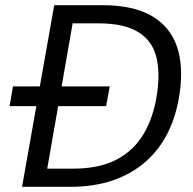

<svg xmlns="http://www.w3.org/2000/svg" viewBox="-20 -720 744 740"><path d="M17 -311 30 -387H403L389 -311ZM65 0 189 -700H374Q493 -700 564 -659Q635 -618 661.5 -542Q688 -466 672 -358Q660 -276 627.5 -210Q595 -144 541.5 -97Q488 -50 415.5 -25Q343 0 250 0ZM162 -70H261Q363 -70 429.5 -105Q496 -140 534 -204.5Q572 -269 585 -357Q598 -443 581.5 -504Q565 -565 511 -597.5Q457 -630 359 -630H260Z"/></svg>

Font: DM Sans 10pt
Style: Italic
Weight: 400
Italic angle: -10°
Version: Version 4.004;gftools[0.9.30]